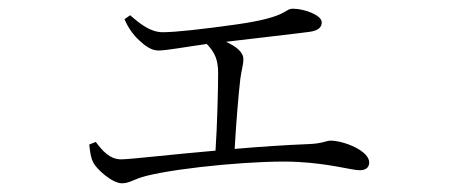

<svg xmlns="http://www.w3.org/2000/svg" viewBox="-20 -466 1040 441"><path d="M185 -134C187 -115 189 -103 194 -93C202 -77 238 -45 260 -45C278 -45 288 -55 316 -62C396 -82 582 -99 665 -94C739 -90 788 -75 806 -75C820 -75 828 -81 828 -93C828 -120 769 -143 739 -143C730 -143 720 -136 688 -135C637 -133 577 -129 519 -124C522 -179 528 -252 532 -285C534 -302 539 -317 539 -330C539 -347 521 -360 499 -370C565 -378 663 -389 692 -393C712 -396 719 -404 719 -415C719 -431 679 -446 653 -446C632 -446 644 -427 524 -410C446 -399 383 -392 354 -392C326 -392 303 -410 279 -431L266 -422C274 -402 288 -384 299 -374C313 -361 327 -350 344 -350C362 -350 405 -358 455 -365C474 -345 481 -328 481 -298C481 -265 479 -177 475 -120C371 -111 279 -100 258 -100C232 -100 215 -120 200 -140Z"/></svg>

Font: Noto Serif CJK SC ExtraLight
Style: Regular
Weight: 200
Designer: Ryoko NISHIZUKA 西塚涼子 (kana & ideographs); Frank Grießhammer (Latin, Greek & Cyrillic); Wenlong ZHANG 张文龙 (bopomofo); San
Foundry: Adobe
Version: Version 2.001;hotconv 1.1.0;makeotfexe 2.6.0